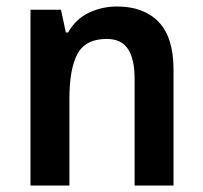

<svg xmlns="http://www.w3.org/2000/svg" viewBox="-20 -665 626 592"><path d="M341 -645Q423 -645 469 -597.5Q515 -550 515 -450V-93H395V-423Q395 -483 374.5 -514Q354 -545 309 -545Q244 -545 219 -499Q194 -453 194 -360V-93H74V-635H168L183 -565H190Q214 -607 254.5 -626Q295 -645 341 -645Z"/></svg>

Font: Noto Sans Telugu UI SemiCondensed SemiBold
Style: Regular
Weight: 600
Width: 4
Designer: Jelle Bosma - Monotype Design Team
Foundry: Monotype Imaging Inc.
Version: Version 2.005; ttfautohint (v1.8.4.7-5d5b)